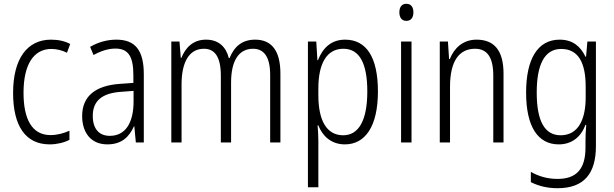

<svg xmlns="http://www.w3.org/2000/svg" viewBox="-20 -751 3234 1012"><path d="M242 10C279 10 318 1 346 -14V-62C315 -48 281 -39 246 -39C148 -39 104 -124 104 -262C104 -412 158 -493 251 -493C278 -493 307 -486 333 -473L350 -519C323 -534 289 -542 249 -542C123 -542 49 -441 49 -261C49 -88 114 10 242 10Z M593 -542C544 -542 496 -528 455 -504L473 -461C515 -484 553 -495 588 -495C654 -495 683 -457 683 -355V-314L612 -309C484 -300 413 -245 413 -139C413 -55 457 10 546 10C622 10 661 -30 686 -85H688L696 0H738V-359C738 -485 694 -542 593 -542ZM618 -267 684 -272V-216C684 -105 642 -35 559 -35C503 -35 469 -71 469 -140C469 -219 517 -260 618 -267Z M1325 -542C1256 -542 1215 -506 1190 -445H1186C1172 -502 1134 -542 1066 -542C996 -542 957 -498 936 -446H933L926 -532H883V0H937V-307C937 -415 972 -494 1055 -494C1109 -494 1144 -456 1144 -352V0H1198V-316C1198 -430 1238 -494 1314 -494C1369 -494 1404 -454 1404 -357V0H1458V-363C1458 -486 1410 -542 1325 -542Z M1799 -542C1723 -542 1680 -495 1656 -434H1653L1647 -532H1603V236H1658V-8C1658 -36 1656 -66 1654 -90H1658C1679 -36 1724 10 1798 10C1905 10 1972 -85 1972 -269C1972 -451 1910 -542 1799 -542ZM1790 -494C1876 -494 1916 -415 1916 -269C1916 -110 1867 -38 1789 -38C1704 -38 1658 -112 1658 -249V-285C1658 -416 1702 -494 1790 -494Z M2122 -731C2097 -731 2085 -713 2085 -686C2085 -658 2098 -641 2122 -641C2146 -641 2159 -658 2159 -686C2159 -713 2147 -731 2122 -731ZM2149 -532H2094V0H2149Z M2492 -542C2419 -542 2373 -496 2351 -440H2347L2341 -532H2298V0H2352V-294C2352 -429 2400 -494 2484 -494C2547 -494 2580 -450 2580 -353V0H2634V-363C2634 -486 2584 -542 2492 -542Z M2930 -542C2814 -542 2753 -440 2753 -263C2753 -82 2816 10 2925 10C2994 10 3042 -29 3066 -93H3070C3067 -60 3066 -31 3066 -4V27C3066 140 3018 192 2919 192C2866 192 2821 179 2778 155V209C2818 229 2863 241 2919 241C3060 241 3121 162 3121 19V-532H3076L3069 -452H3066C3040 -506 2999 -542 2930 -542ZM2938 -493C3030 -493 3067 -418 3067 -294V-237C3067 -125 3030 -38 2935 -38C2852 -38 2809 -111 2809 -263C2809 -407 2848 -493 2938 -493Z"/></svg>

Font: Noto Sans Kannada Condensed Light
Style: Regular
Weight: 300
Width: 3
Designer: Jelle Bosma - Monotype Design Team
Foundry: Monotype Imaging Inc.
Version: Version 2.005